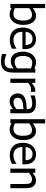

<svg xmlns="http://www.w3.org/2000/svg" viewBox="1574 -2374 1006 4194"><g transform="rotate(90 2077.0 -277.0)"><path d="M523.9 -281.7C523.9 -455.1 448.2 -560.5 325.2 -560.5C261.2 -560.5 209.5 -533.7 158.2 -488.3V-759.8H66.4V0H152.3L158.2 -25.4C203.1 2 241.2 15.1 296.4 15.1C339.8 15.1 378.4 2.9 413.1 -22C481.9 -71.3 523.9 -165 523.9 -281.7ZM429.2 -274.4C429.2 -134.3 375 -67.4 278.8 -67.4C257.3 -67.4 237.8 -69.8 220.2 -74.7C202.1 -79.1 181.6 -87.4 158.2 -98.6V-411.1C201.7 -448.2 255.4 -473.1 303.7 -473.1C390.1 -473.1 429.2 -407.2 429.2 -274.4Z M856 12.7C877 12.7 895.5 11.2 911.1 8.8C942.9 2.9 973.1 -5.9 1002.4 -17.6L1042.5 -33.2V-133.3H1037.1C1019 -118.7 995.6 -105 966.8 -91.8C933.6 -76.7 894 -67.4 855 -67.4C741.2 -67.4 674.8 -137.7 674.8 -263.2H1052.7V-313C1052.7 -398.4 1032.7 -457.5 992.2 -500C953.1 -541 902.3 -560.5 834 -560.5C784.2 -560.5 740.2 -548.8 702.1 -524.9C626 -477.5 581.5 -386.7 581.5 -269.5C581.5 -89.8 682.1 12.7 856 12.7ZM674.8 -333.5C678.7 -379.9 692.4 -413.1 719.7 -441.9C748.5 -470.7 781.2 -484.9 828.6 -484.9C875.5 -484.9 910.2 -470.7 932.1 -442.9C951.7 -418 961.9 -381.8 963.4 -333.5Z M1160.2 87.4V183.1C1209.5 197.3 1267.6 206.5 1319.8 206.5C1486.3 206.5 1565.4 122.1 1565.4 -62V-545.4H1479L1473.6 -522C1429.2 -548.8 1392.1 -560.5 1337.9 -560.5C1277.3 -560.5 1219.2 -534.2 1178.2 -487.3C1133.8 -436.5 1107.9 -365.7 1107.9 -277.8C1107.9 -106.4 1186 -9.3 1311.5 -9.3C1346.2 -9.3 1375.5 -14.2 1399.4 -23.9C1423.3 -33.7 1447.8 -49.8 1473.6 -72.3V-24.4C1473.6 22.5 1465.3 56.2 1445.3 82C1423.3 109.4 1383.3 124.5 1327.1 124.5C1296.4 124.5 1272.9 120.1 1233.4 110.4C1208 104 1185.1 96.2 1165 87.4ZM1473.6 -147.9C1433.1 -114.3 1379.4 -94.2 1332 -94.2C1242.2 -94.2 1202.6 -156.2 1202.6 -279.8C1202.6 -406.7 1259.8 -478 1352.5 -478C1391.6 -478 1428.7 -468.8 1473.6 -447.3Z M1987.3 -542.5C1977.1 -544.4 1967.8 -545.4 1950.2 -545.4C1902.8 -545.4 1856 -522.5 1790 -464.4V-545.4H1698.2V0H1790V-387.2C1833 -429.7 1882.8 -451.2 1933.1 -451.2C1957 -451.2 1969.2 -450.7 1982.4 -446.8H1987.3Z M2363.3 0H2454.6V-373C2454.6 -441.4 2435.1 -488.3 2395.5 -518.1C2356 -547.9 2308.1 -558.6 2231.4 -558.6C2203.6 -558.6 2173.8 -556.2 2143.1 -550.8C2112.3 -545.4 2085.9 -540 2064.9 -533.7V-440.4H2070.3C2126.5 -463.9 2187.5 -477.5 2231 -477.5C2275.4 -477.5 2307.1 -471.2 2326.2 -459C2351.1 -443.8 2363.3 -416.5 2363.3 -376.5V-358.9C2306.2 -355.5 2258.8 -351.1 2220.2 -345.7C2181.6 -339.8 2147.9 -330.6 2120.1 -317.9C2051.8 -287.1 2020.5 -234.9 2020.5 -158.2C2020.5 -109.9 2039.1 -63 2068.8 -33.2C2100.1 -2 2141.1 15.1 2186 15.1C2212.9 15.1 2234.4 12.7 2250 8.3C2280.8 -1 2308.6 -15.6 2333.5 -35.2C2344.7 -43.9 2354.5 -51.8 2363.3 -58.1ZM2363.3 -134.3C2316.9 -93.3 2272.9 -69.3 2218.8 -69.3C2150.9 -69.3 2115.2 -101.6 2115.2 -164.1C2115.2 -212.4 2143.6 -245.6 2199.7 -263.2C2232.9 -272.9 2286.6 -278.8 2353.5 -284.7L2363.3 -285.6Z M3041 -281.7C3041 -455.1 2965.3 -560.5 2842.3 -560.5C2778.3 -560.5 2726.6 -533.7 2675.3 -488.3V-759.8H2583.5V0H2669.4L2675.3 -25.4C2720.2 2 2758.3 15.1 2813.5 15.1C2856.9 15.1 2895.5 2.9 2930.2 -22C2999 -71.3 3041 -165 3041 -281.7ZM2946.3 -274.4C2946.3 -134.3 2892.1 -67.4 2795.9 -67.4C2774.4 -67.4 2754.9 -69.8 2737.3 -74.7C2719.2 -79.1 2698.7 -87.4 2675.3 -98.6V-411.1C2718.8 -448.2 2772.5 -473.1 2820.8 -473.1C2907.2 -473.1 2946.3 -407.2 2946.3 -274.4Z M3373 12.7C3394 12.7 3412.6 11.2 3428.2 8.8C3460 2.9 3490.2 -5.9 3519.5 -17.6L3559.6 -33.2V-133.3H3554.2C3536.1 -118.7 3512.7 -105 3483.9 -91.8C3450.7 -76.7 3411.1 -67.4 3372.1 -67.4C3258.3 -67.4 3191.9 -137.7 3191.9 -263.2H3569.8V-313C3569.8 -398.4 3549.8 -457.5 3509.3 -500C3470.2 -541 3419.4 -560.5 3351.1 -560.5C3301.3 -560.5 3257.3 -548.8 3219.2 -524.9C3143.1 -477.5 3098.6 -386.7 3098.6 -269.5C3098.6 -89.8 3199.2 12.7 3373 12.7ZM3191.9 -333.5C3195.8 -379.9 3209.5 -413.1 3236.8 -441.9C3265.6 -470.7 3298.3 -484.9 3345.7 -484.9C3392.6 -484.9 3427.2 -470.7 3449.2 -442.9C3468.8 -418 3479 -381.8 3480.5 -333.5Z M4091.3 -354C4091.3 -486.8 4028.8 -560.5 3919.9 -560.5C3862.8 -560.5 3811 -535.6 3754.4 -484.9V-545.4H3662.6V0H3754.4V-407.2C3803.2 -448.2 3852.5 -473.1 3896 -473.1C3941.4 -473.1 3966.3 -460.4 3981.9 -432.6C3993.7 -410.6 3999.5 -369.6 3999.5 -310.5V0H4091.3Z"/></g></svg>

Font: SG Kara
Style: Regular
Weight: 400
Designer: Damoon Khanjanzadeh
Version: Version 1.000